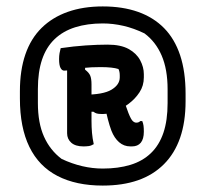

<svg xmlns="http://www.w3.org/2000/svg" viewBox="-20 -780 640 598"><path d="M300 -760Q362 -760 410 -743Q458 -726 491 -692.5Q524 -659 541 -608Q558 -557 558 -488V-465Q558 -400 541 -351Q524 -302 490.5 -268.5Q457 -235 409.5 -218.5Q362 -202 300 -202Q217 -202 159 -232Q101 -262 71.5 -322.5Q42 -383 42 -473V-496Q42 -561 59 -610.5Q76 -660 109.5 -693Q143 -726 191 -743Q239 -760 300 -760ZM300 -707Q252 -707 214 -695Q176 -683 150 -658Q124 -633 111 -594.5Q98 -556 98 -503V-459Q98 -397 117 -354.5Q136 -312 172 -285Q204 -270 236 -262.5Q268 -255 300 -255Q348 -255 386 -266.5Q424 -278 450 -303Q476 -328 489 -366.5Q502 -405 502 -459V-502Q502 -564 483.5 -607Q465 -650 430 -676Q397 -692 364.5 -699.5Q332 -707 300 -707ZM245 -601V-563Q257 -554 261 -544.5Q265 -535 265 -517Q265 -488 265 -460Q265 -432 265 -404Q265 -384 266.5 -366.5Q268 -349 272 -331Q264 -326 256 -325Q248 -324 240 -324Q215 -324 202 -335.5Q189 -347 189 -365Q189 -404 189 -443.5Q189 -483 189 -522.5Q189 -562 189 -601ZM315 -641Q356 -641 380.5 -627.5Q405 -614 416.5 -592.5Q428 -571 428 -549V-539Q428 -513 414.5 -492.5Q401 -472 381 -457Q361 -442 339.5 -433.5Q318 -425 302 -425Q301 -425 299.5 -425Q298 -425 296 -425Q287 -425 281.5 -426.5Q276 -428 271 -432H224V-485H241Q301 -485 327 -500.5Q353 -516 353 -539V-545Q353 -551 352 -556Q351 -561 349 -565Q331 -571 293 -571Q263 -571 241 -568.5Q219 -566 204.5 -563Q190 -560 180 -560Q173 -560 168.5 -568.5Q164 -577 164 -596Q164 -606 165.5 -614.5Q167 -623 169 -630Q210 -636 247 -638.5Q284 -641 315 -641ZM358 -489Q363 -474 369 -458.5Q375 -443 380 -428Q388 -408 393.5 -403Q399 -398 404 -398Q408 -398 411 -399Q414 -400 417 -403H423Q426 -396 427 -388.5Q428 -381 428 -370Q428 -347 418.5 -335.5Q409 -324 391 -324H386Q366 -324 351 -337Q336 -350 327 -373Q321 -389 316 -408.5Q311 -428 307 -448Z"/></svg>

Font: Recursive Monospace Casual
Style: Bold
Weight: 700
Version: Version 1.047